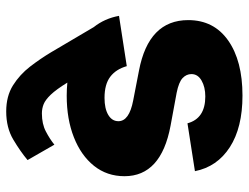

<svg xmlns="http://www.w3.org/2000/svg" viewBox="-111 -482 797 615"><g transform="rotate(90 287.5 -174.5)"><path d="M286.6 10.3Q265.1 10.3 244.6 8.3Q266.6 43.9 283.2 61.3Q299.8 78.6 313.7 84.2Q327.6 89.8 343.3 89.8Q377 89.8 401.1 77.1Q425.3 64.5 443.4 49.8L492.7 135.7Q465.3 158.7 427.2 181.4Q389.2 204.1 336.9 204.1Q288.1 204.1 253.4 182.4Q218.8 160.6 193.4 127.7Q168 94.7 147.5 60.5L66.9 -76.2Q39.1 -111.3 30.8 -157.2L191.9 -182.1Q201.7 -147.5 225.8 -129.2Q250 -110.8 293.5 -110.8Q328.1 -110.8 348.1 -122.8Q368.2 -134.8 368.2 -155.3Q368.2 -189.9 301.8 -202.6L206.1 -221.2Q44.4 -252 44.4 -378.9Q44.4 -460.9 109.6 -506.8Q174.8 -552.7 286.1 -552.7Q388.7 -552.7 451.4 -512.2Q514.2 -471.7 528.3 -400.4L375 -376.5Q359.4 -433.6 289.1 -433.6Q258.8 -433.6 238 -421.6Q217.3 -409.7 217.3 -389.2Q217.3 -373 230.2 -360.8Q243.2 -348.6 277.3 -341.8L382.8 -322.3Q544.4 -292 544.4 -174.8Q544.4 -118.7 511.2 -77.1Q478 -35.6 419.9 -12.7Q361.8 10.3 286.6 10.3Z"/></g></svg>

Font: Inter Extra Bold
Style: Regular
Weight: 800
Designer: Rasmus Andersson
Foundry: rsms
Version: Version 4.000;git-3c8e0fc